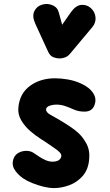

<svg xmlns="http://www.w3.org/2000/svg" viewBox="-20 -951 560 981"><path d="M256 10Q231.5 10 201.8 2.8Q172 -4.5 144.5 -15.8Q117 -27 98.5 -39.5Q68 -61 53 -86.8Q38 -112.5 50.5 -143.5Q58.5 -162 76.5 -171.2Q94.5 -180.5 115.5 -180.2Q136.5 -180 152 -169.5Q163 -162 178.8 -151.5Q194.5 -141 212.5 -133Q230.5 -125 248 -125Q271.5 -125 282.2 -134Q293 -143 293.5 -155Q293.5 -163.5 284.5 -173.2Q275.5 -183 253.5 -197.5Q246.5 -202.5 234.2 -210.8Q222 -219 208.8 -228Q195.5 -237 185.5 -243Q162.5 -257.5 134.8 -281.2Q107 -305 88.5 -336.2Q70 -367.5 74 -403Q81 -474.5 134 -512.8Q187 -551 261 -551Q292 -551 327.5 -544.8Q363 -538.5 393.5 -524.5Q438 -504.5 457.2 -473.5Q476.5 -442.5 460 -407.5Q447.5 -382 415.2 -380.8Q383 -379.5 353.5 -393Q341 -399 316.8 -407.8Q292.5 -416.5 270 -416.5Q250 -416.5 233.2 -410.5Q216.5 -404.5 215.5 -393Q214 -377.5 237.8 -364.5Q261.5 -351.5 286 -337Q310.5 -322.5 336.5 -305.2Q362.5 -288 377 -274.5Q400.5 -255 420.5 -219.2Q440.5 -183.5 435.5 -136.5Q431 -84.5 402.8 -52.2Q374.5 -20 334.8 -5Q295 10 256 10ZM285.5 -652.5Q268.5 -652.5 252.2 -659Q236 -665.5 226.5 -685.5L160.5 -829.5Q143 -868 155.2 -893.5Q167.5 -919 194.5 -927Q221.5 -935.5 247.8 -924.5Q274 -913.5 280.5 -887L297.5 -824.5L343 -889.5Q367.5 -923.5 395.2 -926Q423 -928.5 444.5 -909.5Q465.5 -890 468 -862.8Q470.5 -835.5 453 -814L338 -676.5Q327 -663.5 313.2 -658Q299.5 -652.5 285.5 -652.5Z"/></svg>

Font: Edu NSW ACT Hand Pre
Style: Regular
Weight: 400
Designer: Tina and Corey Anderson, Eben Sorkin, Mirko Velimirovic
Foundry: Sorkin Type Co.
Version: Version 2.000